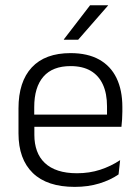

<svg xmlns="http://www.w3.org/2000/svg" viewBox="-20 -702 532 732"><path d="M265 10.5Q159.5 10.5 105 -42.5Q50.5 -95.5 50.5 -193.5V-288.5Q50.5 -390.5 101.2 -445Q152 -499.5 249 -499.5Q314 -499.5 358 -475Q402 -450.5 424.2 -404.5Q446.5 -358.5 446.5 -294V-276.5Q446.5 -262 445.5 -247.5Q444.5 -233 443 -218.5H387Q388 -240.5 388 -260.2Q388 -280 388 -296.5Q388 -345.5 372.2 -379.8Q356.5 -414 325.8 -432Q295 -450 249 -450Q180.5 -450 145.5 -409.8Q110.5 -369.5 110.5 -293.5V-246L111 -238V-187.5Q111 -154 120.8 -127Q130.5 -100 150.8 -80.8Q171 -61.5 201.8 -51.5Q232.5 -41.5 273.5 -41.5Q321 -41.5 361.8 -54.8Q402.5 -68 438 -91.5L432 -37Q401 -15.5 358.5 -2.5Q316 10.5 265 10.5ZM82 -218.5V-265H429.5V-218.5ZM323.5 -682H392V-681L278 -550.5H223.5V-552Z"/></svg>

Font: Anek Latin Medium Light
Style: Regular
Weight: 300
Version: Version 1.003